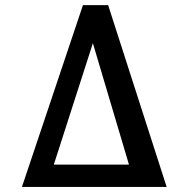

<svg xmlns="http://www.w3.org/2000/svg" viewBox="-20 -736 743 756"><path d="M306.6 -715.8H405.8L636.2 0H66.4ZM487.8 -87.9 345.7 -565.9 191.9 -87.9Z"/></svg>

Font: Monda SemiBold
Style: Regular
Weight: 600
Designer: Vernon Adams
Foundry: Vernon Adams
Version: Version 2.200